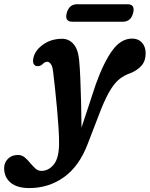

<svg xmlns="http://www.w3.org/2000/svg" viewBox="-125 -662 724 928"><path d="M338 -254.5Q376.5 -361.5 418.2 -418.5Q460 -475.5 513.5 -475.5Q543.5 -475.5 561.2 -456Q579 -436.5 579 -404Q579 -367.5 559 -344.8Q539 -322 505.5 -308.5Q477.5 -299 454.8 -281.8Q432 -264.5 410.2 -230Q388.5 -195.5 363.5 -134L299 33.5Q258 141.5 184.2 194.2Q110.5 247 16.5 247Q-42.5 247 -73.8 220.8Q-105 194.5 -105 150.5Q-105 124 -86.5 105.5Q-68 87 -38 87Q-19.5 87 -5.5 98.8Q8.5 110.5 21 125.8Q33.5 141 46.2 152.5Q59 164 75 164Q109.5 164 134.8 133.2Q160 102.5 160.5 32.5Q161 2.5 158 -42.5Q155 -87.5 150.5 -138.2Q146 -189 140.8 -236.2Q135.5 -283.5 131.5 -317.5Q129 -340.5 121 -352Q113 -363.5 103 -363.5Q92 -363.5 81.5 -352.5Q74.5 -345.5 65.8 -343.2Q57 -341 50 -343Q42 -345 37 -355Q32 -365 37.5 -386.5Q47 -421.5 85.2 -448Q123.5 -474.5 175.5 -474.5Q208 -474.5 230.2 -449.2Q252.5 -424 257.5 -371.5Q261 -337 263.2 -283Q265.5 -229 267 -166.8Q268.5 -104.5 269 -45.5ZM197.5 -599Q209 -641.5 247.5 -641.5H491Q529.5 -641.5 518.5 -599Q507.5 -557 468.5 -557H225Q186.5 -557 197.5 -599Z"/></svg>

Font: Fraunces 9pt S100 SemiBold
Style: Italic
Weight: 600
Italic angle: -16°
Version: Version 1.000; ttfautohint (v1.8.3)